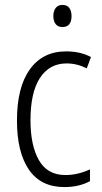

<svg xmlns="http://www.w3.org/2000/svg" viewBox="-20 -751 414 781"><path d="M242 10Q146 10 97.5 -61Q49 -132 49 -261Q49 -396 101.5 -469Q154 -542 249 -542Q307 -542 350 -519L333 -473Q293 -493 251 -493Q181 -493 142.5 -434Q104 -375 104 -262Q104 -159 138.5 -99Q173 -39 246 -39Q272 -39 297 -45Q322 -51 346 -62V-14Q301 10 242 10ZM234 -731Q253 -731 262 -718.5Q271 -706 271 -686Q271 -641 234 -641Q216 -641 206.5 -653Q197 -665 197 -686Q197 -706 206.5 -718.5Q216 -731 234 -731Z"/></svg>

Font: Noto Sans Gurmukhi UI Condensed Light
Style: Regular
Weight: 300
Width: 3
Designer: Jelle Bosma - Monotype Design Team
Foundry: Monotype Imaging Inc.
Version: Version 2.004; ttfautohint (v1.8.4.7-5d5b)